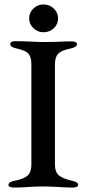

<svg xmlns="http://www.w3.org/2000/svg" viewBox="-20 -839 388 863"><path d="M18 -8Q18 -15 25 -19.5Q32 -24 47 -27Q86 -34 103.5 -49.5Q121 -65 121 -98V-550Q121 -584 107 -598.5Q93 -613 55 -621Q26 -627 26 -641Q26 -654 51 -654Q78 -654 120 -652Q158 -650 178 -650L234 -651Q272 -653 300 -653Q326 -653 326 -641Q326 -627 297 -621Q257 -613 242 -598Q227 -583 227 -550V-98Q227 -66 244.5 -51Q262 -36 302 -27Q317 -24 324 -19.5Q331 -15 331 -8Q331 4 306 4Q270 4 238 1Q198 -1 178 -1Q156 -1 114 1Q81 4 44 4Q18 4 18 -8ZM111 -756Q111 -782 130 -800.5Q149 -819 175 -819Q203 -819 222 -800.5Q241 -782 241 -756Q241 -730 222 -712Q203 -694 175 -694Q149 -694 130 -712.5Q111 -731 111 -756Z"/></svg>

Font: EB Garamond Medium
Style: Regular
Weight: 500
Designer: Georg Duffner and Octavio Pardo
Foundry: Georg Duffner
Version: Version 1.000